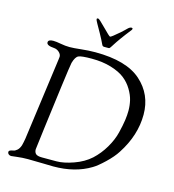

<svg xmlns="http://www.w3.org/2000/svg" viewBox="-130 -1018 1027 1131"><g transform="rotate(15 383.5 -452.5)"><path d="M320 -904Q320 -910 327 -910H329Q335 -910 376.5 -867.5Q418 -825 423 -825Q430 -825 477 -866Q486 -874 496.5 -884Q507 -894 511.5 -898.5Q516 -903 521.5 -906Q527 -909 532 -909Q539 -909 539 -904Q539 -900 537 -897Q521 -877 507.5 -859Q494 -841 485 -828.5Q476 -816 468.5 -805Q461 -794 457 -787.5Q453 -781 449 -775Q445 -769 443 -766Q441 -763 439 -761Q437 -759 435.5 -758.5Q434 -758 431 -758H405Q395 -758 391 -768Q378 -796 359.5 -829Q341 -862 330.5 -880.5Q320 -899 320 -904ZM20 -13Q20 -21 28 -24.5Q36 -28 46.5 -29.5Q57 -31 69 -41.5Q81 -52 88 -73Q93 -92 97 -116L165 -616Q167 -632 167 -634Q167 -649 153 -661.5Q139 -674 122 -675Q76 -678 76 -697Q76 -715 107 -715Q124 -715 153.5 -709.5Q183 -704 208 -704Q233 -704 277.5 -709Q322 -714 364 -714Q554 -714 643.5 -634.5Q733 -555 733 -432Q733 -306 655 -186Q633 -151 591.5 -111.5Q550 -72 524 -57Q430 0 298 0Q272 0 231 -1.5Q190 -3 143 -3Q108 -3 77.5 1Q47 5 42 5Q33 5 26.5 -0.5Q20 -6 20 -13ZM172 -71Q172 -53 182 -43.5Q192 -34 220 -34H308Q352 -34 411.5 -55Q471 -76 512 -113Q552 -150 580.5 -198.5Q609 -247 620.5 -294Q632 -341 636.5 -373Q641 -405 641 -431Q641 -463 634 -493.5Q627 -524 607 -557.5Q587 -591 556 -615.5Q525 -640 472.5 -656Q420 -672 353 -672Q291 -672 273 -664Q255 -656 244 -617Q240 -600 222 -463.5Q204 -327 188 -200Q172 -73 172 -71Z"/></g></svg>

Font: OFL Sorts Mill Goudy TT
Style: Italic
Weight: 500
Italic angle: -6°
Version: Version 003.000